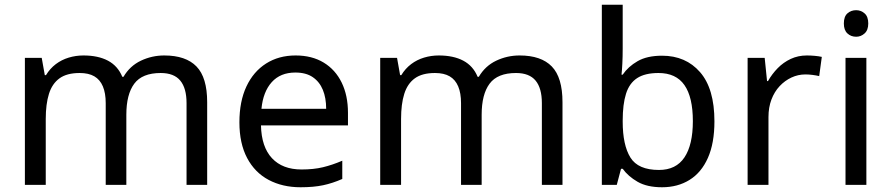

<svg xmlns="http://www.w3.org/2000/svg" viewBox="-20 -780 3760 810"><path d="M673 -546Q764 -546 809 -499.5Q854 -453 854 -349V0H767V-345Q767 -408 740.5 -440Q714 -472 658 -472Q580 -472 546.5 -427Q513 -382 513 -296V0H426V-345Q426 -387 414 -415.5Q402 -444 378 -458Q354 -472 316 -472Q262 -472 231 -449.5Q200 -427 186.5 -384Q173 -341 173 -278V0H85V-536H156L169 -463H174Q191 -491 215.5 -509.5Q240 -528 270 -537Q300 -546 332 -546Q394 -546 435.5 -524Q477 -502 496 -456H501Q528 -502 574.5 -524Q621 -546 673 -546Z M1227 -546Q1296 -546 1345.5 -516Q1395 -486 1421.5 -431.5Q1448 -377 1448 -304V-251H1081Q1083 -160 1127.5 -112.5Q1172 -65 1252 -65Q1303 -65 1342.5 -74.5Q1382 -84 1424 -102V-25Q1383 -7 1343 1.5Q1303 10 1248 10Q1172 10 1113.5 -21Q1055 -52 1022.5 -113.5Q990 -175 990 -264Q990 -352 1019.5 -415Q1049 -478 1102.5 -512Q1156 -546 1227 -546ZM1226 -474Q1163 -474 1126.5 -433.5Q1090 -393 1083 -321H1356Q1356 -367 1342 -401Q1328 -435 1299.5 -454.5Q1271 -474 1226 -474Z M2172 -546Q2263 -546 2308 -499.5Q2353 -453 2353 -349V0H2266V-345Q2266 -408 2239.5 -440Q2213 -472 2157 -472Q2079 -472 2045.5 -427Q2012 -382 2012 -296V0H1925V-345Q1925 -387 1913 -415.5Q1901 -444 1877 -458Q1853 -472 1815 -472Q1761 -472 1730 -449.5Q1699 -427 1685.5 -384Q1672 -341 1672 -278V0H1584V-536H1655L1668 -463H1673Q1690 -491 1714.5 -509.5Q1739 -528 1769 -537Q1799 -546 1831 -546Q1893 -546 1934.5 -524Q1976 -502 1995 -456H2000Q2027 -502 2073.5 -524Q2120 -546 2172 -546Z M2607 -575Q2607 -541 2605.5 -511.5Q2604 -482 2602 -465H2607Q2630 -499 2670 -522Q2710 -545 2773 -545Q2873 -545 2933.5 -475.5Q2994 -406 2994 -268Q2994 -176 2966.5 -114Q2939 -52 2889 -21Q2839 10 2773 10Q2710 10 2670 -13Q2630 -36 2607 -68H2600L2582 0H2519V-760H2607ZM2758 -472Q2701 -472 2668 -450.5Q2635 -429 2621 -384.5Q2607 -340 2607 -271V-267Q2607 -168 2639.5 -115.5Q2672 -63 2760 -63Q2832 -63 2867.5 -116Q2903 -169 2903 -269Q2903 -370 2867.5 -421Q2832 -472 2758 -472Z M3384 -546Q3399 -546 3416.5 -544.5Q3434 -543 3447 -540L3436 -459Q3423 -462 3407.5 -464Q3392 -466 3378 -466Q3347 -466 3319 -453Q3291 -440 3269 -416.5Q3247 -393 3234.5 -360Q3222 -327 3222 -286V0H3134V-536H3206L3216 -438H3220Q3237 -468 3261 -492.5Q3285 -517 3316 -531.5Q3347 -546 3384 -546Z M3635 -536V0H3547V-536ZM3592 -737Q3612 -737 3627.5 -723.5Q3643 -710 3643 -681Q3643 -653 3627.5 -639Q3612 -625 3592 -625Q3570 -625 3555 -639Q3540 -653 3540 -681Q3540 -710 3555 -723.5Q3570 -737 3592 -737Z"/></svg>

Font: Noto Sans Oriya
Style: Regular
Weight: 400
Designer: Amélie Bonet and Sol Matas
Foundry: Google LLC
Version: Version 2.006